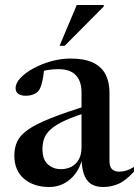

<svg xmlns="http://www.w3.org/2000/svg" viewBox="-20 -738 556 769"><path d="M336 -317 340 -291.5Q279.5 -273 242 -256Q204.5 -239 184.5 -221.2Q164.5 -203.5 157.2 -184Q150 -164.5 150 -140.5Q150 -100 171.2 -80.2Q192.5 -60.5 224 -60.5Q248.5 -60.5 267 -70.8Q285.5 -81 296 -100.2Q306.5 -119.5 306.5 -147V-368Q306.5 -412.5 283.8 -436.8Q261 -461 214 -461Q192 -461 170.2 -457.5Q148.5 -454 134 -447.5L158.5 -471.5Q156 -449 152.8 -429.5Q149.5 -410 145 -395.8Q140.5 -381.5 134 -374Q127 -365 113.2 -359.8Q99.5 -354.5 84 -354.5Q64 -354.5 53.2 -362.2Q42.5 -370 42.5 -384.5Q42.5 -405.5 62.2 -426.2Q82 -447 114.5 -464.5Q147 -482 185.5 -492.8Q224 -503.5 261.5 -503.5Q319 -503.5 353.2 -486.8Q387.5 -470 403 -439.5Q418.5 -409 418.5 -367V-93Q418.5 -78 423.2 -68.5Q428 -59 436.8 -54.8Q445.5 -50.5 457 -50.5Q471.5 -50.5 486.2 -55Q501 -59.5 516.5 -69.5V-50.5Q482.5 -13.5 453.5 -1.2Q424.5 11 393.5 11Q362 11 343.2 -2.2Q324.5 -15.5 316 -40.8Q307.5 -66 306.5 -102.5H309.5Q301 -68 282 -42.5Q263 -17 236.2 -3Q209.5 11 177.5 11Q115.5 11 76.5 -21.8Q37.5 -54.5 37.5 -115Q37.5 -146.5 48.8 -171Q60 -195.5 91 -217.8Q122 -240 181.2 -263.8Q240.5 -287.5 336 -317ZM218.5 -554.5 287.5 -718H395.5V-712L239 -554.5Z"/></svg>

Font: Newsreader 60pt Medium
Style: Regular
Weight: 500
Designer: Hugues Gentile
Foundry: Production Type
Version: Version 1.003